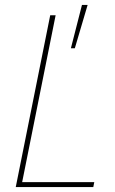

<svg xmlns="http://www.w3.org/2000/svg" viewBox="-20 -760 467 780"><path d="M44 0 184 -698H206L70 -20H363L359 0ZM284 -564H268L313 -740H336Z"/></svg>

Font: IBM Plex Sans Condensed Thin
Style: Italic
Weight: 100
Width: 3
Italic angle: -11°
Designer: Mike Abbink, Paul van der Laan, Pieter van Rosmalen
Foundry: Bold Monday
Version: Version 1.3